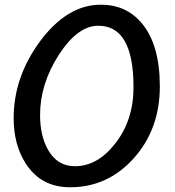

<svg xmlns="http://www.w3.org/2000/svg" viewBox="-20 -794 748 823"><path d="M413.3 -773.8Q521 -773.8 587.7 -694.4Q665.1 -602.6 665.1 -423.6Q665.1 -239.5 552.3 -114.4Q441 8.7 280.5 8.7Q155.9 8.7 90.8 -92.3Q38.5 -173.3 38.5 -287.7Q38.5 -462.6 150.8 -615.9Q267.7 -773.8 411.8 -773.8ZM400.5 -683.6Q312.8 -683.6 231.8 -558.5Q151.8 -433.8 151.8 -301Q151.8 -212.3 185.6 -152.3Q225.6 -81.5 301 -81.5Q397.4 -81.5 472.8 -177.4Q552.3 -277.9 552.3 -420Q552.3 -683.6 402.1 -683.6Z"/></svg>

Font: Myanmar Handwriting
Style: Regular
Weight: 400
Designer: Khon Soe Zaw Thu
Foundry: PaOh Unicode khonsoezawthu@gmail.com and @hotmail.com
Version: Version 1.30 November 9, 2016